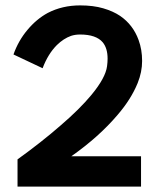

<svg xmlns="http://www.w3.org/2000/svg" viewBox="-20 -692 607 712"><path d="M503 0H45V-101Q134 -165 205 -227Q275.5 -287.5 319 -340Q371.5 -403.5 377 -446.5Q379 -461.5 379 -474.5Q379 -513 361 -535Q336.5 -564 277 -564Q259 -564 243.5 -559Q215.5 -549 191 -525Q158 -492 138 -439L30 -490Q48 -541 81.8 -581.2Q115.5 -621.5 157 -644Q211 -672 277 -672Q326 -672 362.8 -661.2Q399.5 -650.5 425.5 -633Q473.5 -600 494 -543.5Q507 -508 507 -466Q507 -425 490.5 -384Q466 -324 416.5 -266.5Q347.5 -185 244.5 -112.5H503Z"/></svg>

Font: Lucymar Sans SemiBold
Style: Regular
Weight: 600
Foundry: The League of Moveable Type (original font) / Main changes by Cristiano Sobral with portions from Mirco Monsees
Version: Version 2.001;August 30, 2020;FontCreator 13.0.0.2681 64-bit